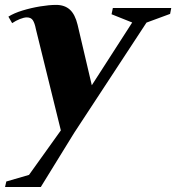

<svg xmlns="http://www.w3.org/2000/svg" viewBox="-48 -532 705 768"><path d="M-27.8 216 -22.8 194 68 167.6 195.4 -10.4 95.4 -416Q91 -439 83.6 -450.7Q76.2 -462.4 59.2 -462.4Q48.2 -462.4 31.7 -455.9Q15.2 -449.4 0.6 -439.4L-14.4 -465.4Q7.6 -479.4 41.8 -489.9Q76 -500.4 112.5 -506.4Q149 -512.4 176.4 -512.4Q210.6 -512.4 231.5 -493.4Q252.4 -474.4 262.4 -432.8L319.2 -191L480.8 -442L398.2 -475L403.4 -500H637L632.4 -476.4L538 -441.6L248.6 -0.4L115.2 216Z"/></svg>

Font: Wittgenstein
Style: Italic
Weight: 400
Italic angle: -11°
Designer: Jörg Drees
Foundry: Jörg Drees
Version: Version 1.500